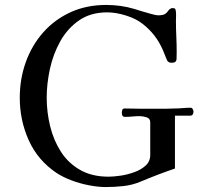

<svg xmlns="http://www.w3.org/2000/svg" viewBox="-20 -760 821 777"><path d="M763 -308Q763 -302 760 -297Q757 -292 750 -292H688V-78Q618 -54 549 -25Q516 -11 479.5 -7Q443 -3 408 -3Q378 -3 341 -10Q304 -17 269.5 -30Q235 -43 209 -60Q133 -111 96.5 -192Q60 -273 60 -364Q60 -441 84.5 -509Q109 -577 155 -629Q201 -681 265.5 -710.5Q330 -740 410 -740Q469 -740 523 -724Q532 -721 552 -715Q572 -709 592 -703.5Q612 -698 619 -698Q640 -698 648 -703.5Q656 -709 660.5 -716Q665 -723 674 -727H682Q690 -727 691 -718Q693 -708 692.5 -697Q692 -686 692 -675Q692 -644 693.5 -613Q695 -582 695 -550Q695 -538 694.5 -522Q694 -506 676 -506Q670 -506 665.5 -507.5Q661 -509 657 -514Q656 -516 652 -525.5Q648 -535 644 -545.5Q640 -556 638 -560Q611 -621 559 -662Q532 -684 490.5 -697Q449 -710 414 -710Q347 -710 300 -677.5Q253 -645 224 -593Q195 -541 182 -481Q169 -421 169 -365Q169 -306 183 -249Q197 -192 226.5 -146Q256 -100 304 -72.5Q352 -45 419 -45Q439 -45 467 -49Q495 -53 523 -63Q551 -73 569.5 -90Q588 -107 588 -133V-265Q588 -281 572.5 -285.5Q557 -290 546 -290Q531 -290 516 -288.5Q501 -287 486 -287Q478 -287 475.5 -292Q473 -297 473 -304Q473 -310 475 -315.5Q477 -321 485 -321Q501 -321 516 -320.5Q531 -320 547 -320H618Q635 -320 652 -320Q669 -320 686 -321Q703 -321 719 -322.5Q735 -324 751 -324Q757 -324 760 -318.5Q763 -313 763 -308Z"/></svg>

Font: Kaisei Decol
Style: Regular
Weight: 400
Designer: Font-Kai, 金井和夫
Foundry: KAZUO KANAI
Version: Version 5.003